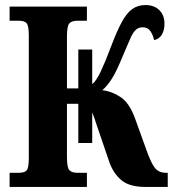

<svg xmlns="http://www.w3.org/2000/svg" viewBox="-20 -740 685 760"><path d="M18 0V-56H54Q77 -56 85.5 -65.5Q94 -75 94 -114V-599Q94 -638 85.5 -648Q77 -658 54 -658H18V-714H324V-658H287Q264 -658 254.5 -647.5Q245 -637 245 -595V-390H290V-544H345V-407Q361 -419 379.5 -458.5Q398 -498 420 -557Q443 -618 462.5 -653.5Q482 -689 504 -704.5Q526 -720 556 -720Q590 -720 610.5 -700Q631 -680 631 -646Q631 -621 621 -603.5Q611 -586 590 -581Q586 -601 575.5 -616.5Q565 -632 545 -632Q528 -632 517 -621.5Q506 -611 495.5 -587Q485 -563 468 -523Q442 -459 423.5 -429.5Q405 -400 385 -383Q425 -378 459 -354.5Q493 -331 515 -270L559 -148Q576 -99 591.5 -77.5Q607 -56 637 -56H644V0H557Q493 0 461.5 -26Q430 -52 414 -95L359 -256Q355 -270 351 -279.5Q347 -289 345 -295V-174H290V-329H245V-119Q245 -77 254.5 -66.5Q264 -56 287 -56H324V0Z"/></svg>

Font: Noto Serif ExtraCondensed Black
Style: Regular
Weight: 900
Width: 2
Designer: Monotype Design Team
Foundry: Monotype Imaging Inc.
Version: Version 2.015; ttfautohint (v1.8.4.7-5d5b)